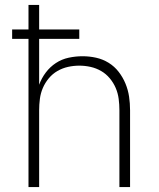

<svg xmlns="http://www.w3.org/2000/svg" viewBox="-20 -755 640 775"><path d="M95 0V-598H29V-636H95V-735H138V-636H300V-598H138V-413Q148 -440 165 -462.5Q182 -485 205.5 -500.5Q229 -516 257 -522Q285 -528 313 -528Q341 -528 368 -522Q395 -516 418.5 -501.5Q442 -487 459 -465Q476 -443 486.5 -417.5Q497 -392 501 -365Q505 -338 505 -310V0H462V-310Q462 -333 459 -356Q456 -379 447 -400Q438 -421 423 -439Q408 -457 388 -468.5Q368 -480 345.5 -485Q323 -490 300 -490Q277 -490 254.5 -485Q232 -480 212 -468.5Q192 -457 177 -439Q162 -421 153 -400Q144 -379 141 -356Q138 -333 138 -310V0Z"/></svg>

Font: Zed Sans Extralight Extended
Style: Regular
Weight: 200
Width: 7
Designer: Belleve Invis
Foundry: Belleve Invis
Version: Version 1.0.0; ttfautohint (v1.8.4)